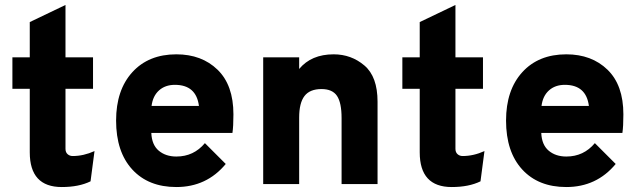

<svg xmlns="http://www.w3.org/2000/svg" viewBox="-20 -742 2578 774"><path d="M229 12Q100 12 100 -128V-384H30V-511H100V-653L244 -722V-511H355V-384H244V-142Q244 -128 252.5 -120.5Q261 -113 273 -113Q317 -113 361 -133L345 -11Q298 12 229 12Z M691 12Q578 12 513 -59Q448 -130 448 -256Q448 -379 513.5 -451Q579 -523 691 -523Q793 -523 857 -461Q921 -399 921 -281Q921 -232 917 -206H590Q592 -158 620 -134.5Q648 -111 691 -111Q761 -111 806 -165L890 -81Q813 12 691 12ZM591 -315H782Q771 -400 685 -400Q646 -400 621 -377.5Q596 -355 591 -315Z M1357 0V-266Q1357 -328 1338.5 -355.5Q1320 -383 1276 -383Q1229 -383 1207.5 -355Q1186 -327 1186 -268V0H1041V-511H1186V-464Q1235 -523 1325 -523Q1396 -523 1449 -478Q1502 -433 1502 -332V0Z M1801 12Q1672 12 1672 -128V-384H1602V-511H1672V-653L1816 -722V-511H1927V-384H1816V-142Q1816 -128 1824.5 -120.5Q1833 -113 1845 -113Q1889 -113 1933 -133L1917 -11Q1870 12 1801 12Z M2263 12Q2150 12 2085 -59Q2020 -130 2020 -256Q2020 -379 2085.5 -451Q2151 -523 2263 -523Q2365 -523 2429 -461Q2493 -399 2493 -281Q2493 -232 2489 -206H2162Q2164 -158 2192 -134.5Q2220 -111 2263 -111Q2333 -111 2378 -165L2462 -81Q2385 12 2263 12ZM2163 -315H2354Q2343 -400 2257 -400Q2218 -400 2193 -377.5Q2168 -355 2163 -315Z"/></svg>

Font: Overpass Heavy
Style: Regular
Weight: 900
Designer: Delve Withrington, Thomas Jockin
Foundry: Delve Fonts
Version: Version 3.000;DELV;Overpass